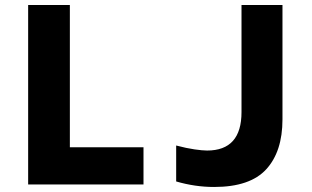

<svg xmlns="http://www.w3.org/2000/svg" viewBox="-20 -734 1240 764"><path d="M551 0V-148H258V-714H92V0ZM1104 -259V-714H941V-288Q941 -135 804 -135Q786 -135 754.5 -139.5Q723 -144 681 -155V-12Q756 10 832 10Q975 10 1039.5 -60.5Q1104 -131 1104 -259Z"/></svg>

Font: Noto Sans Mono UI ExtraBold
Style: Regular
Weight: 800
Designer: Monotype Design team
Foundry: Monotype Imaging Inc.
Version: 1.000